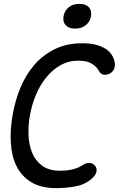

<svg xmlns="http://www.w3.org/2000/svg" viewBox="-20 -964 640 994"><path d="M45 -367Q58 -443 86 -510.5Q114 -578 158.5 -629Q203 -680 264.5 -710Q326 -740 406 -740Q448 -740 477.5 -732Q507 -724 527 -711Q547 -698 558 -681Q569 -664 573 -646Q578 -622 570.5 -606.5Q563 -591 548 -583Q533 -575 516.5 -577.5Q500 -580 490 -600Q480 -619 455 -634.5Q430 -650 386 -650Q335 -650 293.5 -626.5Q252 -603 220 -564Q188 -525 166.5 -474Q145 -423 135 -367Q126 -319 127.5 -268Q129 -217 145.5 -175Q162 -133 197.5 -106.5Q233 -80 292 -80Q306 -80 322 -81.5Q338 -83 353 -86.5Q368 -90 382 -95.5Q396 -101 406 -108Q426 -122 443.5 -120.5Q461 -119 472 -106Q483 -93 479.5 -75Q476 -57 453 -37Q417 -7 367.5 1.5Q318 10 272 10Q192 10 141.5 -21Q91 -52 65.5 -104Q40 -156 36 -224Q32 -292 45 -367ZM369 -816Q336 -816 320 -833.5Q304 -851 309 -880Q314 -909 336 -926.5Q358 -944 391 -944Q424 -944 440 -926.5Q456 -909 451 -880Q446 -851 424 -833.5Q402 -816 369 -816Z"/></svg>

Font: Maple Mono NL
Style: Italic
Weight: 400
Italic angle: -10°
Monospace: yes
Designer: subframe7536
Version: Version 7.000